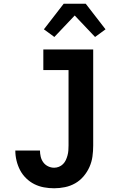

<svg xmlns="http://www.w3.org/2000/svg" viewBox="-20 -1000 640 1028"><path d="M270 8Q242 8 215 3Q188 -2 164 -14Q140 -26 120 -45.5Q100 -65 87.5 -89Q75 -113 68.5 -140Q62 -167 62 -194H194Q194 -178 198 -161Q202 -144 212 -130.5Q222 -117 237.5 -109.5Q253 -102 270 -102Q283 -102 295.5 -107Q308 -112 317.5 -121.5Q327 -131 332.5 -143Q338 -155 341.5 -168Q345 -181 346 -194.5Q347 -208 347 -221V-625H212V-735H479V-221Q479 -191 475 -162Q471 -133 459 -106Q447 -79 427.5 -56Q408 -33 382.5 -18.5Q357 -4 328 2Q299 8 270 8ZM271 -802 215 -843 321 -980H439L545 -843L489 -802L380 -917Z"/></svg>

Font: Iosevka Etoile Extrabold
Style: Regular
Weight: 800
Designer: Belleve Invis
Foundry: Belleve Invis
Version: Version 22.1.2; ttfautohint (v1.8.4)